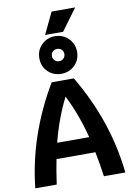

<svg xmlns="http://www.w3.org/2000/svg" viewBox="-121 -1252 901 1323"><g transform="rotate(-10 330.0 -590.0)"><path d="M466 -173H194Q180 -107 165 0H15Q53 -363 253 -700H408Q607 -365 645 0H495Q480 -107 466 -173ZM442 -283Q400 -448 330 -586Q260 -448 218 -283ZM198 -877Q198 -934 236.5 -971.5Q275 -1009 330 -1009Q366 -1009 396 -992Q426 -975 444 -945Q462 -915 462 -877Q462 -820 423.5 -783Q385 -746 330 -746Q274 -746 236 -783Q198 -820 198 -877ZM373 -877Q373 -896 360.5 -908Q348 -920 330 -920Q311 -920 298.5 -908Q286 -896 286 -877Q286 -859 298.5 -846.5Q311 -834 330 -834Q348 -834 360.5 -846.5Q373 -859 373 -877ZM337 -1180H502L391 -1029H265Z"/></g></svg>

Font: Krub
Style: Bold
Weight: 700
Version: Version 1.000; ttfautohint (v1.6)